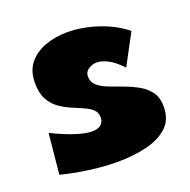

<svg xmlns="http://www.w3.org/2000/svg" viewBox="-96 -568 677 683"><g transform="rotate(-20 243.0 -226.5)"><path d="M239 21Q185 21 129 13Q73 5 27 -7L42 -160Q62 -150 89 -138.5Q116 -127 143 -119.5Q170 -112 189 -112Q203 -112 213 -115.5Q223 -119 229 -127.5Q235 -136 235 -149Q235 -168 222 -179.5Q209 -191 189 -199.5Q169 -208 146 -218Q123 -228 103 -242.5Q83 -257 70 -281Q57 -305 57 -343Q57 -389 80.5 -417.5Q104 -446 142.5 -460Q181 -474 226 -474Q282 -474 341 -454.5Q400 -435 443 -400L381 -284Q352 -314 329 -325.5Q306 -337 288 -337Q272 -337 257 -327.5Q242 -318 242 -301Q242 -279 257.5 -265.5Q273 -252 298 -242.5Q323 -233 350.5 -223Q378 -213 403 -199Q428 -185 443.5 -163.5Q459 -142 459 -108Q459 -59 428.5 -31Q398 -3 348 9Q298 21 239 21Z"/></g></svg>

Font: Marhey
Style: Bold
Weight: 700
Designer: Nur Syamsi & Bustanul Arifin
Foundry: Namelatype
Version: Version 1.000